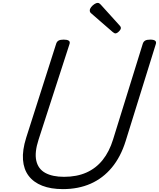

<svg xmlns="http://www.w3.org/2000/svg" viewBox="-20 -1289 1099 1328"><path d="M415 19Q332 19 272 -4.5Q212 -28 178 -73Q144 -118 139 -184Q134 -250 161 -336L369 -988Q374 -1002 385.5 -1008.5Q397 -1015 421 -1015Q444 -1015 455 -1008Q466 -1001 461 -985L247 -324Q218 -235 231 -177.5Q244 -120 293.5 -93Q343 -66 423 -66Q511 -66 577.5 -95.5Q644 -125 690 -182.5Q736 -240 762 -324L968 -988Q973 -1002 984.5 -1008.5Q996 -1015 1019 -1015Q1067 -1015 1058 -985L849 -313Q815 -204 753.5 -130Q692 -56 607 -18.5Q522 19 415 19ZM778 -1058Q774 -1058 769 -1061Q764 -1064 759 -1068L616 -1192Q606 -1200 603.5 -1205Q601 -1210 601 -1217Q601 -1228 610.5 -1240Q620 -1252 633 -1260.5Q646 -1269 655 -1269Q662 -1269 666.5 -1266Q671 -1263 676 -1258L808 -1112Q814 -1105 815 -1101.5Q816 -1098 816 -1095Q816 -1085 802.5 -1071.5Q789 -1058 778 -1058Z"/></svg>

Font: Playwrite AU VIC
Style: Regular
Weight: 400
Designer: Veronika Burian, José Scaglione
Foundry: TypeTogether
Version: Version 1.002